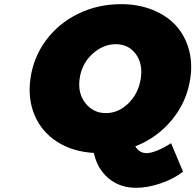

<svg xmlns="http://www.w3.org/2000/svg" viewBox="-20 -728 941 925"><path d="M127 -351.1Q141.6 -453.6 202.6 -535.2Q263.7 -616.7 358.2 -662.4Q452.6 -708 563 -708Q645.5 -708 713.4 -681.2Q781.2 -654.3 825.2 -607.4Q869.1 -560.5 888.7 -494.1Q908.2 -427.7 897 -351.1Q880.9 -239.3 809.6 -152.1Q738.3 -64.9 631.8 -22.9Q651.9 9.8 686 9.8Q707 9.8 739 -3.4Q771 -16.6 804.2 -38.1L861.8 99.1Q816.4 134.3 753.9 155.5Q691.4 176.8 636.2 176.8Q557.6 176.8 503.2 131.3Q448.7 85.9 432.1 8.8Q330.1 2.9 255.6 -44.7Q181.2 -92.3 147 -172.4Q112.8 -252.4 127 -351.1ZM490.2 -183.1Q550.8 -183.1 599.1 -230.7Q647.5 -278.3 658.2 -350.1Q668.9 -421.4 633.8 -468.3Q598.6 -515.1 538.1 -515.1Q476.1 -515.1 425 -468Q374 -420.9 363.8 -350.1Q353.5 -279.3 391.4 -231.2Q429.2 -183.1 490.2 -183.1Z"/></svg>

Font: Trueno Black
Style: Italic
Weight: 900
Designer: Julieta Ulanovsky
Foundry: Julieta Ulanovsky
Version: Version 3.001b | FøM Fix